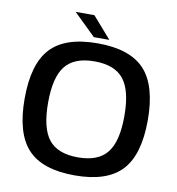

<svg xmlns="http://www.w3.org/2000/svg" viewBox="-94 -955 979 1060"><g transform="rotate(10 395.0 -425.0)"><path d="M395 -720.2Q576.2 -720.2 658.2 -632.1Q740.2 -543.9 740.2 -350.1Q740.2 -156.2 658.2 -68.1Q576.2 20 395 20Q213.4 20 131.6 -67.9Q49.8 -155.8 49.8 -350.1Q49.8 -544.4 131.6 -632.3Q213.4 -720.2 395 -720.2ZM558.6 -555.9Q508.3 -619.1 395 -619.1Q281.7 -619.1 231.4 -555.9Q181.2 -492.7 181.2 -350.1Q181.2 -207.5 231.4 -144.3Q281.7 -81.1 395 -81.1Q508.3 -81.1 558.6 -144.3Q608.9 -207.5 608.9 -350.1Q608.9 -492.7 558.6 -555.9ZM454.1 -750H367.2L244.1 -870.1H349.1Z"/></g></svg>

Font: Fivo Sans Modern Med
Style: Regular
Weight: 450
Designer: Alexander Slobzheninov
Foundry: Alexander Slobzheninov
Version: 1.0